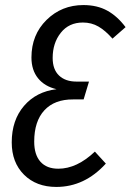

<svg xmlns="http://www.w3.org/2000/svg" viewBox="-20 -719 511 751"><path d="M306.2 -699.2Q359.9 -699.2 399.4 -677.5Q439 -655.8 471.2 -612.8L419.9 -567.9Q392.1 -599.6 365 -615.2Q337.9 -630.9 304.2 -630.9Q249.5 -630.9 217.8 -590.8Q186 -550.8 186 -492.2Q186 -447.3 210.9 -423.6Q235.8 -399.9 278.8 -399.9H328.1L307.1 -330.1H266.1Q193.4 -330.6 153.6 -287.6Q113.8 -244.6 113.8 -165Q113.8 -113.8 138.2 -86.4Q162.6 -59.1 208 -59.1Q280.8 -59.1 351.1 -126L394 -79.1Q311 12.2 200.2 12.2Q122.1 12.2 74 -35.6Q25.9 -83.5 25.9 -162.1Q25.9 -249 74 -304.9Q122.1 -360.8 201.2 -370.1Q154.8 -380.9 128.9 -412.8Q103 -444.8 103 -494.1Q103 -583 162.1 -641.1Q221.2 -699.2 306.2 -699.2Z"/></svg>

Font: Fira Sans Compressed Book
Style: Italic
Weight: 350
Width: 3
Italic angle: -8°
Designer: Carrois Corporate & Edenspiekermann AG
Foundry: Carrois Corporate GbR & Edenspiekermann AG
Version: Version 4.203;PS 004.203;hotconv 1.0.88;makeotf.lib2.5.64775